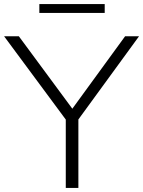

<svg xmlns="http://www.w3.org/2000/svg" viewBox="-31 -917 698 937"><path d="M290 0V-333.5L-11 -740H61L322 -386.5L579.5 -740H647.5L351.5 -334V0ZM161 -854V-897H480V-854Z"/></svg>

Font: Encode Sans Expanded Light
Style: Regular
Weight: 300
Width: 7
Designer: Multiple Designers
Foundry: Impallari Type
Version: Version 3.000; ttfautohint (v1.8.3) -l 8 -r 50 -G 200 -x 14 